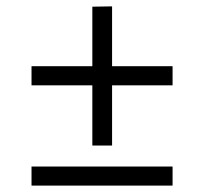

<svg xmlns="http://www.w3.org/2000/svg" viewBox="-20 -644 641 603"><path d="M79 -121H522V-61H79ZM270 -376H79V-436H270V-623L332 -624V-436H522V-376H332V-187H270Z"/></svg>

Font: Sora-SIA Light
Style: Regular
Weight: 300
Designer: Jonathan Barnbrook, Julián Moncada
Foundry: Barnbrook Fonts
Version: Version 2.000